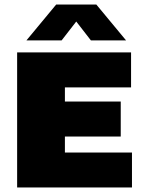

<svg xmlns="http://www.w3.org/2000/svg" viewBox="-20 -826 638 846"><path d="M55.5 0V-595H557.5V-441H266V-154H561.5V0ZM180.5 -224.5V-378.5H512V-224.5ZM96.5 -648 227.5 -806H404.5L535.5 -648H380.5L301 -750.5H331L251.5 -648Z"/></svg>

Font: Encode Sans SC Condensed Thin Black
Style: Regular
Weight: 900
Version: Version 3.002